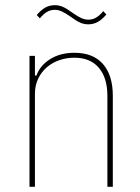

<svg xmlns="http://www.w3.org/2000/svg" viewBox="-20 -722 541 742"><path d="M94 0V-506H115V-430H121Q134 -468 173 -493Q212 -518 268 -518Q340 -518 378 -474.5Q416 -431 416 -352V0H395V-352Q395 -421 362 -460Q329 -499 267 -499Q237 -499 209.5 -489.5Q182 -480 161 -462Q140 -444 127.5 -418Q115 -392 115 -359V0ZM321 -628Q305 -628 290 -634.5Q275 -641 252 -658Q232 -672 218.5 -678Q205 -684 192 -684Q175 -684 161.5 -676Q148 -668 134 -651L122 -664Q139 -684 155.5 -693Q172 -702 192 -702Q208 -702 223 -695.5Q238 -689 261 -672Q281 -658 294.5 -652Q308 -646 321 -646Q338 -646 351.5 -654Q365 -662 379 -679L391 -666Q374 -646 357.5 -637Q341 -628 321 -628Z"/></svg>

Font: IBM Plex Sans Condensed Thin
Style: Regular
Weight: 100
Width: 3
Designer: Mike Abbink, Paul van der Laan, Pieter van Rosmalen
Foundry: Bold Monday
Version: Version 1.3